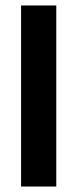

<svg xmlns="http://www.w3.org/2000/svg" viewBox="-20 -681 282 701"><path d="M57 0V-661H185.5V0Z"/></svg>

Font: Anek Odia Medium SemiBold
Style: Regular
Weight: 600
Version: Version 1.003